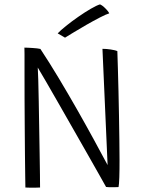

<svg xmlns="http://www.w3.org/2000/svg" viewBox="-20 -854 681 877"><path d="M163 2.5Q154.5 3 141.5 3.2Q128.5 3.5 116.2 3.2Q104 3 96 2.5Q96 -8.5 95.2 -48.5Q94.5 -88.5 94 -146.5Q93.5 -204.5 93 -270Q92.5 -335.5 92.2 -399Q92 -462.5 92 -512.5Q92 -540 92 -564.2Q92 -588.5 92 -607Q92 -625.5 91.5 -636.5Q98 -636.5 108 -636Q118 -635.5 129 -634.8Q140 -634 149.5 -633Q159 -632 164.5 -630.5Q205.5 -568.5 248.5 -496.8Q291.5 -425 332.8 -352.5Q374 -280 409.5 -214.8Q445 -149.5 471.5 -100L448 -631Q457 -631 466.8 -630.2Q476.5 -629.5 485.5 -628Q494.5 -626.5 502.5 -624.8Q510.5 -623 516 -620.5Q517 -587.5 518.5 -540.2Q520 -493 521.2 -438Q522.5 -383 523.5 -326.5Q524.5 -270 525.2 -217.8Q526 -165.5 526 -124.5Q526 -102 525.8 -81.5Q525.5 -61 525 -44.2Q524.5 -27.5 523.5 -16Q522.5 -4.5 521.5 0.5Q513 1 505.8 1Q498.5 1 492.5 1Q484.5 1 477.5 1Q470.5 1 464.5 0Q456 -15.5 433.5 -55.2Q411 -95 380.2 -149.2Q349.5 -203.5 315.2 -263.2Q281 -323 248.8 -379.5Q216.5 -436 191 -480Q165.5 -524 152.5 -545.5Q153.5 -530 154.8 -488.5Q156 -447 157 -390.8Q158 -334.5 159 -273.2Q160 -212 161 -155.2Q162 -98.5 162.5 -56.5Q163 -14.5 163 2.5ZM437 -834Q446 -830 455 -821.8Q464 -813.5 470.5 -805.8Q477 -798 479 -793Q465 -789 436 -774Q407 -759 373.8 -740Q340.5 -721 313.8 -704.5Q287 -688 277 -682L243.5 -701.5Q255.5 -714.5 281.2 -735.2Q307 -756 337.5 -777.2Q368 -798.5 395.2 -814.2Q422.5 -830 437 -834Z"/></svg>

Font: Grandstander Thin ExtraLight
Style: Regular
Weight: 250
Version: Version 1.200